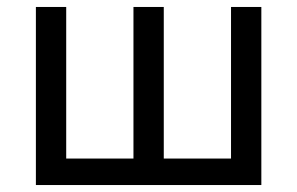

<svg xmlns="http://www.w3.org/2000/svg" viewBox="-20 -531 853 551"><path d="M83 0V-511H170V-76H363V-511H450V-76H643V-511H730V0Z"/></svg>

Font: Undotted
Style: Regular
Weight: 400
Designer: Delve Withrington, Dave Bailey, Thomas Jockin
Foundry: Delve Fonts LLC
Version: Version 4.000